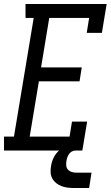

<svg xmlns="http://www.w3.org/2000/svg" viewBox="-38 -755 558 963"><path d="M-18 0V-70H32L131 -665H90V-735H497L473 -590H397L409 -665H209L168 -417H372L361 -347H157L111 -70H311L323 -145H399L375 0ZM334 188Q317 188 301 186Q285 184 270.5 178.5Q256 173 244 163.5Q232 154 224.5 140.5Q217 127 216 110.5Q215 94 218 78Q221 56 231.5 35Q242 14 260 -1.5Q278 -17 300.5 -23.5Q323 -30 345 -30L340 0Q331 0 322 5Q313 10 307.5 18.5Q302 27 299 36Q296 45 295 54Q293 66 294.5 77.5Q296 89 304 97Q312 105 323 108Q334 111 346 111H421L409 188Z"/></svg>

Font: Iosevka Gothic
Style: Italic
Weight: 400
Italic angle: -9°
Monospace: yes
Designer: Belleve Invis
Foundry: Belleve Invis
Version: Version 15.5.1; ttfautohint (v1.8.4)